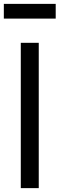

<svg xmlns="http://www.w3.org/2000/svg" viewBox="-24 -971 308 991"><path d="M-4.2 -951V-875H263.5V-951ZM83.3 -750V0H176V-750Z"/></svg>

Font: Manrope3 Medium
Style: Regular
Weight: 500
Width: 4
Designer: Mikhail Sharanda
Foundry: Mikhail Sharanda
Version: Version 3.000;PS 003.000;hotconv 1.0.88;makeotf.lib2.5.64775